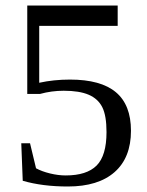

<svg xmlns="http://www.w3.org/2000/svg" viewBox="-20 -675 540 705"><path d="M236.8 -382.8Q350.1 -382.8 405.5 -336.4Q460.9 -290 460.9 -194.8Q460.9 -96.2 400.9 -43.2Q340.8 9.8 229 9.8Q136.2 9.8 63.5 -11.2L58.1 -148.9H90.3L112.3 -57.1Q133.8 -45.4 163.8 -38.1Q193.8 -30.8 221.2 -30.8Q298.3 -30.8 334.7 -67.1Q371.1 -103.5 371.1 -189.9Q371.1 -250.5 355.5 -281.5Q339.8 -312.5 305.7 -327.1Q271.5 -341.8 213.9 -341.8Q169.4 -341.8 127 -330.1H80.1V-654.8H412.1V-580.1H124V-371.1Q176.8 -382.8 236.8 -382.8Z"/></svg>

Font: Times New Roman
Style: Regular
Weight: 400
Designer: Steve Matteson
Foundry: Ascender Corporation
Version: Version 2.00.3